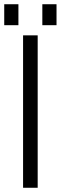

<svg xmlns="http://www.w3.org/2000/svg" viewBox="-41 -887 287 907"><path d="M68 -720H137V0H68ZM-21 -867H46V-768H-21ZM159 -867H226V-768H159Z"/></svg>

Font: Aspekta 300
Style: Regular
Weight: 300
Designer: Ivo Dolenc
Version: Version 2.000